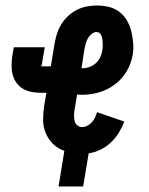

<svg xmlns="http://www.w3.org/2000/svg" viewBox="-20 -548 540 695"><path d="M192 127 213 -2Q189 -10 172 -27Q155 -44 145.5 -66.5Q136 -89 136 -114.5Q136 -140 140 -166L148 -212H130Q112 -212 95.5 -215Q79 -218 64.5 -226Q50 -234 40.5 -247Q31 -260 26.5 -275.5Q22 -291 22 -308Q22 -325 24 -343L30 -377H142L131 -312Q131 -311 131 -311Q130 -310 130 -310Q129 -310 128 -310Q128 -309 128 -309Q128 -308 128.5 -308Q129 -308 130 -308H164L177 -387Q180 -405 185.5 -423.5Q191 -442 201 -458.5Q211 -475 225.5 -489Q240 -503 257.5 -512Q275 -521 293.5 -524.5Q312 -528 330 -528Q353 -528 374 -523Q395 -518 411.5 -505.5Q428 -493 439 -474.5Q450 -456 455 -435.5Q460 -415 462 -393Q464 -371 460 -348Q455 -318 438.5 -290Q422 -262 396 -242.5Q370 -223 339.5 -214Q309 -205 279 -205Q274 -205 269 -205Q264 -205 259 -206L250 -151Q248 -140 248 -130Q248 -120 250 -110.5Q252 -101 259.5 -94.5Q267 -88 277 -88Q287 -88 296.5 -93Q306 -98 313 -106Q320 -114 324.5 -123.5Q329 -133 331 -142L430 -108Q422 -87 410 -67.5Q398 -48 381 -32Q364 -16 343 -6Q322 4 301 7L281 127ZM279 -301Q292 -301 304 -305.5Q316 -310 326 -318.5Q336 -327 342 -339Q348 -351 350 -363Q352 -374 352 -384Q352 -394 351 -404Q350 -414 345 -423Q340 -432 329 -432Q320 -432 311.5 -425Q303 -418 298 -409Q293 -400 290.5 -390.5Q288 -381 286 -372L275 -301Z"/></svg>

Font: Iosevka SS18
Style: Bold Italic
Weight: 700
Italic angle: -9°
Monospace: yes
Designer: Belleve Invis
Foundry: Belleve Invis
Version: Version 25.1.1; ttfautohint (v1.8.4)